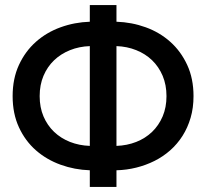

<svg xmlns="http://www.w3.org/2000/svg" viewBox="-20 -740 814 760"><path d="M335.5 -66Q275 -68 219.8 -88Q164.5 -108 122.2 -145Q80 -182 55 -236Q30 -290 30 -359.5Q30 -429 55 -483Q80 -537 122.2 -574.5Q164.5 -612 219.8 -632Q275 -652 335.5 -654V-720H441V-654Q501.5 -652 556.8 -632Q612 -612 654 -574.5Q696 -537 721 -483Q746 -429 746 -359.5Q746 -313 734.5 -273.8Q723 -234.5 702.5 -202.2Q682 -170 653.8 -145Q625.5 -120 591.5 -103Q557.5 -86 519.2 -76.5Q481 -67 441 -66V0H335.5ZM441 -162.5Q483 -164 519.2 -178.2Q555.5 -192.5 582 -218Q608.5 -243.5 623.8 -279.2Q639 -315 639 -359.5Q639 -404 623.8 -440Q608.5 -476 582 -501.5Q555.5 -527 519.2 -541.5Q483 -556 441 -557.5ZM335.5 -557.5Q293.5 -556 257.2 -541.5Q221 -527 194.2 -501.5Q167.5 -476 152.2 -440Q137 -404 137 -359.5Q137 -315 152.2 -279.2Q167.5 -243.5 194.2 -218Q221 -192.5 257.2 -178.2Q293.5 -164 335.5 -162.5Z"/></svg>

Font: Vela Sans SemBd
Style: Regular
Weight: 600
Designer: Principal design: Mikhail Sharanda - project Manrope.
Design modification: Ravid Balaliev
Foundry: Mikhail Sharanda
Version: Version 1.001